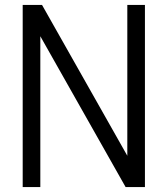

<svg xmlns="http://www.w3.org/2000/svg" viewBox="-20 -760 681 780"><path d="M72.2 0V-740H150.7L516.5 -93.1H497.2V-740H568.8V0H490.3L124.5 -646.9H143.8V0Z"/></svg>

Font: Encode Sans SC Condensed Thin
Style: Regular
Weight: 100
Width: 3
Designer: Multiple Designers
Foundry: Impallari Type
Version: Version 3.002